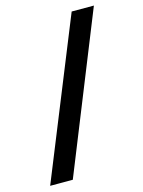

<svg xmlns="http://www.w3.org/2000/svg" viewBox="-115 -726 660 888"><g transform="rotate(-15 215.5 -282.5)"><path d="M317.4 -659.2 12.7 93.8H121.1L423.8 -659.2Z"/></g></svg>

Font: Gemunu Libre
Style: Bold
Weight: 700
Designer: Pushpananda Ekanayake, Sol Matas, Kosala Senevirathne
Foundry: Mooniak
Version: Version 1.001